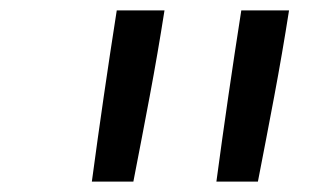

<svg xmlns="http://www.w3.org/2000/svg" viewBox="-20 -792 640 370"><path d="M397 -442Q408 -524 420 -606.5Q432 -689 445 -772H537Q524 -689 508.5 -606.5Q493 -524 477 -442ZM157 -442Q168 -524 180 -606.5Q192 -689 205 -772H297Q284 -689 268.5 -606.5Q253 -524 237 -442Z"/></svg>

Font: Iosevka SS04 Extended
Style: Italic
Weight: 400
Width: 7
Italic angle: -9°
Monospace: yes
Designer: Belleve Invis
Foundry: Belleve Invis
Version: Version 19.0.0; ttfautohint (v1.8.4)